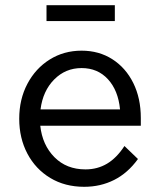

<svg xmlns="http://www.w3.org/2000/svg" viewBox="-20 -703 616 739"><path d="M459 -141 511 -91Q472 -37 419.5 -10.5Q367 16 304 16Q230 16 173.5 -18Q117 -52 85.5 -111.5Q54 -171 54 -246Q54 -321 85.5 -380.5Q117 -440 171.5 -474Q226 -508 294 -508Q361 -508 412.5 -475Q464 -442 493 -383.5Q522 -325 522 -249V-219H135Q143 -145 189.5 -98Q236 -51 309 -51Q355 -51 392 -73Q429 -95 459 -141ZM294 -441Q232 -441 188.5 -397Q145 -353 136 -282H442Q435 -355 395.5 -398Q356 -441 294 -441ZM422 -622H159V-683H422Z"/></svg>

Font: Wix Madefor Text
Style: Regular
Weight: 400
Designer: Dalton Maag Ltd
Foundry: Dalton Maag Ltd
Version: Version 3.100